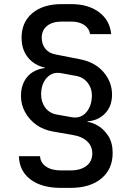

<svg xmlns="http://www.w3.org/2000/svg" viewBox="-20 -760 640 934"><path d="M276 154Q183 154 128.5 113Q74 72 72 0H175Q176 31 203.5 50Q231 69 276 69H323Q372 69 400.5 47Q429 25 429 -14Q429 -48 404.5 -72Q380 -96 331 -104L239 -120Q191 -128 156 -153.5Q121 -179 101.5 -215.5Q82 -252 82 -292Q82 -350 112.5 -386Q143 -422 198 -429V-431Q146 -443 115.5 -481Q85 -519 85 -577Q85 -652 137.5 -696Q190 -740 280 -740H327Q409 -740 461.5 -701Q514 -662 521 -594H418Q414 -622 389.5 -638.5Q365 -655 327 -655H280Q235 -655 209 -634Q183 -613 183 -577Q183 -545 200.5 -523Q218 -501 251 -495L368 -472Q442 -458 483.5 -409.5Q525 -361 525 -300Q525 -243 491 -208Q457 -173 406 -170V-167Q428 -165 456.5 -148.5Q485 -132 506.5 -99Q528 -66 528 -16Q528 63 473 108.5Q418 154 323 154ZM328 -190Q372 -182 399.5 -213.5Q427 -245 427 -297Q427 -332 405.5 -358.5Q384 -385 349 -391L278 -404Q235 -412 207.5 -381.5Q180 -351 180 -301Q180 -263 200.5 -236Q221 -209 255 -203Z"/></svg>

Font: JetBrainsMono NFM Medium
Style: Regular
Weight: 500
Monospace: yes
Designer: Philipp Nurullin, Konstantin Bulenkov
Foundry: JetBrains
Version: Version 2.304; ttfautohint (v1.8.4.7-5d5b);Nerd Fonts 3.3.0